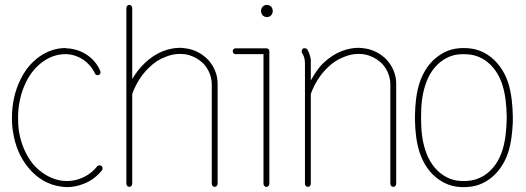

<svg xmlns="http://www.w3.org/2000/svg" viewBox="-20 -768 2157 787"><path d="M324 -15C353 -26 379 -46 398 -70C402 -76 401 -84 396 -88C390 -92 382 -91 378 -86C362 -65 339 -48 314 -38C296 -30 275 -26 255 -26C248 -26 242 -27 235 -27C189 -33 145 -60 115 -96C85 -133 66 -180 58 -228C55 -247 54 -266 54 -286C54 -337 65 -387 87 -432C103 -465 126 -493 154 -514C181 -534 214 -546 247 -546C248 -546 250 -546 252 -546C280 -545 304 -535 322 -523C339 -511 357 -493 369 -467C371 -461 379 -458 385 -461C391 -463 394 -471 391 -477C380 -504 360 -528 335 -544C311 -560 282 -569 252 -570C250 -571 249 -571 247 -571C208 -571 170 -557 139 -534C107 -511 82 -479 65 -444C40 -395 29 -340 29 -286C29 -265 30 -244 34 -224C42 -172 62 -122 96 -81C130 -39 178 -9 232 -3C240 -2 247 -1 255 -1C278 -1 302 -6 324 -15Z M522 -15V-383C537 -424 560 -462 592 -492C611 -511 634 -526 659 -535C678 -543 698 -547 718 -547C724 -547 730 -546 736 -546C766 -542 794 -527 815 -506C833 -486 847 -458 848 -425V-15C848 -8 853 -2 860 -2C867 -2 872 -8 872 -15V-426C872 -462 857 -497 833 -523C808 -549 775 -566 740 -570C732 -571 725 -572 718 -572C694 -572 671 -567 650 -559C621 -548 596 -531 574 -510C554 -491 536 -468 522 -444V-735C522 -742 517 -748 510 -748C503 -748 498 -742 498 -735V-15C498 -8 503 -2 510 -2C517 -2 522 -8 522 -15Z M1072 -570H946C939 -570 934 -565 934 -558C934 -551 939 -546 946 -546H1060V-15C1060 -8 1065 -2 1072 -2C1079 -2 1084 -8 1084 -15V-558C1084 -565 1079 -570 1072 -570ZM1074 -748C1060 -748 1050 -737 1050 -723C1050 -709 1060 -698 1074 -698C1088 -698 1098 -709 1098 -723C1098 -737 1088 -748 1074 -748Z M1230 -511V-15C1230 -8 1235 -2 1242 -2C1249 -2 1254 -8 1254 -15V-383C1269 -424 1292 -462 1324 -492C1343 -511 1366 -526 1391 -535C1410 -543 1430 -547 1450 -547C1456 -547 1462 -546 1468 -546C1498 -542 1526 -527 1547 -506C1565 -486 1579 -458 1580 -425V-15C1580 -8 1585 -2 1592 -2C1599 -2 1604 -8 1604 -15V-426C1604 -462 1589 -497 1565 -523C1540 -549 1507 -566 1472 -570C1464 -571 1457 -572 1450 -572C1426 -572 1403 -567 1382 -559C1353 -548 1328 -531 1306 -510C1286 -491 1268 -464 1254 -438V-512C1254 -517 1254 -522 1254 -524C1252 -538 1247 -552 1240 -565C1236 -570 1228 -572 1222 -569C1217 -565 1215 -557 1218 -551C1224 -542 1228 -532 1229 -521C1229 -519 1230 -515 1230 -511Z M1706 -286C1706 -288 1706 -290 1706 -292C1706 -336 1710 -380 1724 -421C1737 -462 1762 -500 1798 -523C1824 -539 1846 -546 1880 -546C1910 -546 1936 -541 1965 -523C2001 -500 2026 -462 2039 -421C2052 -380 2056 -336 2057 -292V-284C2057 -283 2057 -283 2057 -283C2057 -283 2057 -282 2057 -282C2056 -237 2052 -192 2039 -151C2026 -110 2001 -72 1965 -49C1936 -31 1910 -26 1880 -26C1846 -26 1824 -33 1798 -49C1762 -72 1737 -110 1724 -151C1710 -192 1706 -236 1706 -281C1706 -283 1706 -284 1706 -286ZM2063 -143C2076 -183 2080 -226 2082 -267C2082 -268 2082 -269 2082 -271C2082 -272 2082 -279 2082 -292C2081 -337 2077 -384 2063 -429C2048 -474 2020 -517 1978 -544C1945 -565 1914 -571 1880 -571C1842 -571 1813 -562 1785 -544C1742 -517 1715 -474 1700 -429C1686 -386 1682 -341 1681 -297C1681 -294 1681 -291 1681 -286C1681 -281 1681 -277 1681 -274C1682 -231 1686 -186 1700 -143C1715 -98 1742 -55 1785 -28C1813 -10 1842 -1 1880 -1C1914 -1 1945 -7 1978 -28C2020 -55 2048 -98 2063 -143Z"/></svg>

Font: LS
Style: Light
Weight: 300
Designer: BSozoo
Foundry: BSozoo
Version: Version 001.000